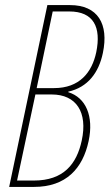

<svg xmlns="http://www.w3.org/2000/svg" viewBox="-20 -734 430 754"><path d="M16 0H114C239 0 305 -72 328 -180C349 -278 317 -351 248 -372V-374C325 -391 368 -449 384 -526C408 -640 364 -714 255 -714H166ZM124 -388 187 -689H252C348 -689 378 -627 358 -529C341 -449 292 -388 192 -388ZM47 -25 119 -363H183C280 -363 325 -293 301 -182C281 -89 229 -25 113 -25Z"/></svg>

Font: Noto Sans ExtraCondensed Thin
Style: Italic
Weight: 100
Width: 2
Italic angle: -12°
Designer: Monotype Design Team
Foundry: Monotype Imaging Inc.
Version: Version 2.013